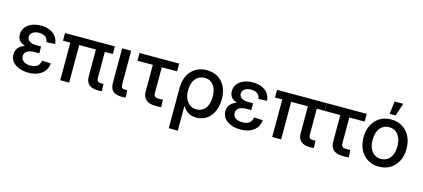

<svg xmlns="http://www.w3.org/2000/svg" viewBox="-68 -1338 4720 2143"><g transform="rotate(15 2292.0 -266.0)"><path d="M249.5 11.2Q189.5 11.2 141.1 -7.3Q92.8 -25.9 64.7 -60.5Q36.6 -95.2 36.6 -144Q36.6 -178.2 51.3 -204.1Q65.9 -230 93.5 -247.6Q121.1 -265.1 160.4 -273.7Q199.7 -282.2 249 -282.2H312.5V-229.5H252.9Q219.7 -229.5 194.6 -220.5Q169.4 -211.4 155.5 -194.1Q141.6 -176.8 141.6 -151.4Q141.6 -114.7 171.4 -93.3Q201.2 -71.8 252 -71.8Q286.1 -71.8 309.8 -81.8Q333.5 -91.8 346.9 -111.1Q360.4 -130.4 364.3 -158.7L465.8 -153.8Q460.9 -100.6 432.6 -63.7Q404.3 -26.9 357.4 -7.8Q310.5 11.2 249.5 11.2ZM254.9 -251.5Q204.6 -251.5 165.8 -259.5Q127 -267.6 100.6 -283.2Q74.2 -298.8 61 -322.5Q47.9 -346.2 47.9 -377.4Q47.9 -424.3 74 -459.2Q100.1 -494.1 146.5 -513.7Q192.9 -533.2 252.9 -533.2Q312 -533.2 356.2 -513.9Q400.4 -494.6 426.3 -459.5Q452.1 -424.3 457 -375.5L357.9 -370.1Q354 -406.7 327.1 -428.5Q300.3 -450.2 253.4 -450.2Q207 -450.2 179 -429.4Q150.9 -408.7 150.9 -377Q150.9 -348.1 177.2 -328.1Q203.6 -308.1 257.8 -308.1H312.5V-251.5Z M1052.7 1Q981 1 946.5 -30.5Q912.1 -62 912.1 -125V-498H1015.1V-137.7Q1015.1 -108.9 1026.4 -96.7Q1037.6 -84.5 1066.4 -84.5Q1074.2 -84.5 1080.3 -84.7Q1086.4 -85 1092.8 -85.4L1096.7 -1.5Q1087.4 -0.5 1076.2 0.2Q1064.9 1 1052.7 1ZM616.2 0V-498H719.2V0ZM531.7 -434.1V-522.5H1107.4V-434.1Z M1333.5 1Q1258.3 1 1224.9 -28.8Q1191.4 -58.6 1191.4 -125V-522.5H1295.9V-137.7Q1295.9 -106.9 1305.9 -95.9Q1315.9 -85 1344.2 -85Q1350.1 -85 1356.4 -85.2Q1362.8 -85.4 1367.2 -85.9L1371.6 -1.5Q1363.3 -0.5 1353.3 0.2Q1343.3 1 1333.5 1Z M1715.8 1.5Q1642.6 1.5 1606.2 -30.8Q1569.8 -63 1569.8 -126.5V-433.1H1392.1V-522.5H1850.6V-433.1H1673.8V-139.2Q1673.8 -109.4 1686 -97.2Q1698.2 -85 1729.5 -85Q1741.2 -85 1753.9 -85.4Q1766.6 -85.9 1778.8 -86.4L1782.7 -1Q1766.6 0.5 1749.8 1Q1732.9 1.5 1715.8 1.5Z M1924.8 204.1V-256.3Q1924.8 -342.3 1955.3 -403.8Q1985.8 -465.3 2040.5 -498.5Q2095.2 -531.7 2168.9 -531.7Q2243.2 -531.7 2297.9 -499Q2352.5 -466.3 2382.8 -405.5Q2413.1 -344.7 2413.1 -260.7Q2413.1 -179.7 2384.8 -118.7Q2356.4 -57.6 2305.9 -23.7Q2255.4 10.3 2189 10.3Q2150.9 10.3 2120.8 -1.2Q2090.8 -12.7 2068.8 -33Q2046.9 -53.2 2031.2 -79.6H2029.3V204.1ZM2167.5 -79.1Q2211.4 -79.1 2242.9 -101.6Q2274.4 -124 2291 -165Q2307.6 -206.1 2307.6 -261.2Q2307.6 -316.4 2291.3 -357.2Q2274.9 -397.9 2243.9 -420.4Q2212.9 -442.9 2168.9 -442.9Q2124.5 -442.9 2091.8 -420.4Q2059.1 -397.9 2041.3 -357.2Q2023.4 -316.4 2023.4 -261.2Q2023.4 -206.5 2041 -165.5Q2058.6 -124.5 2090.8 -101.8Q2123 -79.1 2167.5 -79.1Z M2698.7 11.2Q2638.7 11.2 2590.3 -7.3Q2542 -25.9 2513.9 -60.5Q2485.8 -95.2 2485.8 -144Q2485.8 -178.2 2500.5 -204.1Q2515.1 -230 2542.7 -247.6Q2570.3 -265.1 2609.6 -273.7Q2648.9 -282.2 2698.2 -282.2H2761.7V-229.5H2702.1Q2668.9 -229.5 2643.8 -220.5Q2618.7 -211.4 2604.7 -194.1Q2590.8 -176.8 2590.8 -151.4Q2590.8 -114.7 2620.6 -93.3Q2650.4 -71.8 2701.2 -71.8Q2735.4 -71.8 2759 -81.8Q2782.7 -91.8 2796.1 -111.1Q2809.6 -130.4 2813.5 -158.7L2915 -153.8Q2910.2 -100.6 2881.8 -63.7Q2853.5 -26.9 2806.6 -7.8Q2759.8 11.2 2698.7 11.2ZM2704.1 -251.5Q2653.8 -251.5 2615 -259.5Q2576.2 -267.6 2549.8 -283.2Q2523.4 -298.8 2510.3 -322.5Q2497.1 -346.2 2497.1 -377.4Q2497.1 -424.3 2523.2 -459.2Q2549.3 -494.1 2595.7 -513.7Q2642.1 -533.2 2702.1 -533.2Q2761.2 -533.2 2805.4 -513.9Q2849.6 -494.6 2875.5 -459.5Q2901.4 -424.3 2906.2 -375.5L2807.1 -370.1Q2803.2 -406.7 2776.4 -428.5Q2749.5 -450.2 2702.6 -450.2Q2656.2 -450.2 2628.2 -429.4Q2600.1 -408.7 2600.1 -377Q2600.1 -348.1 2626.5 -328.1Q2652.8 -308.1 2707 -308.1H2761.7V-251.5Z M3502 1Q3430.2 1 3395.8 -30.5Q3361.3 -62 3361.3 -125V-498H3464.4V-137.7Q3464.4 -108.9 3475.6 -96.7Q3486.8 -84.5 3515.6 -84.5Q3523.4 -84.5 3529.5 -84.7Q3535.6 -85 3542 -85.4L3545.9 -1.5Q3536.6 -0.5 3525.4 0.2Q3514.2 1 3502 1ZM3065.4 0V-498H3168.5V0ZM2981 -434.1V-522.5H3556.6V-434.1Z M3882.3 1.5Q3809.1 1.5 3772.7 -30.8Q3736.3 -63 3736.3 -126.5V-433.1H3558.6V-522.5H4017.1V-433.1H3840.3V-139.2Q3840.3 -109.4 3852.5 -97.2Q3864.7 -85 3896 -85Q3907.7 -85 3920.4 -85.4Q3933.1 -85.9 3945.3 -86.4L3949.2 -1Q3933.1 0.5 3916.3 1Q3899.4 1.5 3882.3 1.5Z M4299.3 11.7Q4225.1 11.7 4168.9 -22.7Q4112.8 -57.1 4081.8 -118.4Q4050.8 -179.7 4050.8 -259.8Q4050.8 -340.8 4081.8 -402.3Q4112.8 -463.9 4168.9 -498.5Q4225.1 -533.2 4299.3 -533.2Q4374 -533.2 4429.9 -498.5Q4485.8 -463.9 4516.8 -402.3Q4547.9 -340.8 4547.9 -259.8Q4547.9 -179.7 4516.8 -118.4Q4485.8 -57.1 4429.9 -22.7Q4374 11.7 4299.3 11.7ZM4299.3 -77.6Q4344.7 -77.6 4376.7 -100.6Q4408.7 -123.5 4425.5 -164.8Q4442.4 -206.1 4442.4 -259.8Q4442.4 -314.5 4425.5 -355.7Q4408.7 -397 4376.7 -420.2Q4344.7 -443.4 4299.3 -443.4Q4254.4 -443.4 4222.2 -420.4Q4189.9 -397.5 4173.1 -356.2Q4156.2 -314.9 4156.2 -259.8Q4156.2 -205.6 4173.1 -164.6Q4189.9 -123.5 4221.9 -100.6Q4253.9 -77.6 4299.3 -77.6ZM4264.6 -588.9 4282.7 -736.3H4382.3L4333 -588.9Z"/></g></svg>

Font: Inter 28pt Medium
Style: Regular
Weight: 500
Designer: Rasmus Andersson
Foundry: rsms
Version: Version 4.001;git-66647c0bb